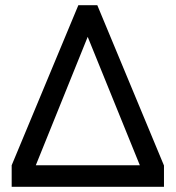

<svg xmlns="http://www.w3.org/2000/svg" viewBox="-20 -720 677 740"><path d="M25 0H612V-82L355 -700H282L25 -83ZM118 -83 318 -578 519 -83Z"/></svg>

Font: Arthouse Owned Medium
Style: Regular
Weight: 500
Designer: Jeremy Tribby
Foundry: Tribby Type
Version: Version 1.000;PS 001.000;hotconv 1.0.88;makeotf.lib2.5.64775